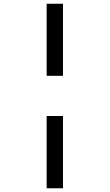

<svg xmlns="http://www.w3.org/2000/svg" viewBox="-20 -778 591 1033"><path d="M231 -757.8H318.8V-370.1H231ZM231 -153.8H318.8V234.9H231Z"/></svg>

Font: Samim Medium FD
Style: Medium-FD
Weight: 500
Foundry: DejaVu fonts team - Redesigned by Saber Rastikerdar
Version: Version 4.0.5